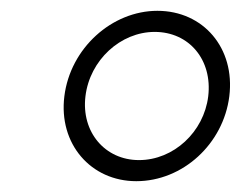

<svg xmlns="http://www.w3.org/2000/svg" viewBox="-20 -828 445 355"><path d="M232 -493C318 -493 393 -562 404 -650C415 -739 356 -808 271 -808C187 -808 110 -739 99 -650C88 -562 148 -493 232 -493ZM237 -532C174 -532 130 -584 138 -650C146 -717 203 -769 266 -769C330 -769 373 -717 365 -650C357 -584 301 -532 237 -532Z"/></svg>

Font: Barlow Semi Condensed Light
Style: Italic
Weight: 300
Width: 4
Italic angle: -7°
Designer: Jeremy Tribby
Foundry: Tribby Type
Version: Version 1.422;hotconv 1.0.109;makeotfexe 2.5.65596